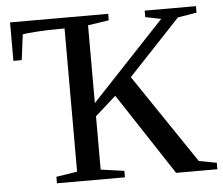

<svg xmlns="http://www.w3.org/2000/svg" viewBox="-49 -710 887 765"><g transform="rotate(-5 395.0 -327.5)"><path d="M232.4 -611.8H209Q166.5 -611.8 122.1 -608.9Q77.6 -606 64.5 -603L51.3 -501H18.1V-654.8H410.6V-628.9L326.7 -616.2V-305.2L619.1 -616.2L556.6 -628.9V-654.8H761.7V-628.9L686 -616.2L478.5 -395.5L719.2 -39.1L790 -25.9V0H625L410.2 -327.1L326.7 -252.4V-39.1L420.4 -25.9V0H148.4V-25.9L232.4 -39.1Z"/></g></svg>

Font: Times New Roman
Style: Regular
Weight: 400
Designer: Steve Matteson
Foundry: Ascender Corporation
Version: Version 2.00.3